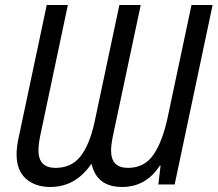

<svg xmlns="http://www.w3.org/2000/svg" viewBox="-20 -734 866 764"><path d="M180 10Q280 10 342 -80H345Q366 10 466 10Q561 10 616 -75H619L610 0H675L826 -714H742L647 -266Q627 -172 591 -119Q555 -66 489 -66Q422 -66 422 -135Q422 -160 431 -201L540 -714H455L356 -247Q336 -157 300 -111.5Q264 -66 201 -66Q133 -66 133 -136Q133 -150 135.5 -167.5Q138 -185 142 -203L250 -714H166L56 -195Q46 -152 46 -120Q46 -56 83 -23Q120 10 180 10Z"/></svg>

Font: Noto Sans UI SemiCondensed
Style: Italic
Weight: 400
Width: 4
Italic angle: -12°
Designer: Monotype Design Team
Foundry: Monotype Imaging Inc.
Version: Version 1.901